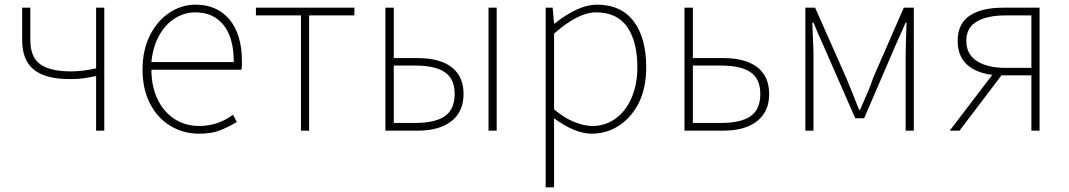

<svg xmlns="http://www.w3.org/2000/svg" viewBox="-20 -560 4581 823"><path d="M354 -227Q323 -221 279 -221Q175 -221 125 -261.5Q75 -302 75 -388V-527H110V-388Q110 -316 152 -285Q194 -254 285 -254Q334 -254 392 -267V-527H427V0H392V-234Z M711 -20Q655 -54 623 -116Q591 -178 591 -262Q591 -346 623 -409Q655 -472 707 -506Q759 -540 818 -540Q911 -540 964 -476Q1017 -412 1017 -297V-281Q1017 -275 1015 -261H629Q629 -191 654.5 -136.5Q680 -82 726.5 -51Q773 -20 834 -20Q913 -20 979 -68L995 -37Q954 -13 919.5 0Q885 13 832 13Q767 13 711 -20ZM818 -507Q770 -507 729 -481Q688 -455 661.5 -406.5Q635 -358 629 -294H982Q982 -399 938 -453Q894 -507 818 -507Z M1270 -494H1077V-527H1499V-494H1305V0H1270Z M1632 -527H1668V-311H1770Q1866 -311 1916.5 -271.5Q1967 -232 1967 -157Q1967 -82 1915.5 -41Q1864 0 1770 0H1632ZM1929 -157Q1929 -221 1887.5 -250Q1846 -279 1759 -279H1668V-33H1759Q1846 -33 1887.5 -62.5Q1929 -92 1929 -157ZM2074 -527H2109V0H2074Z M2319 -527H2349L2355 -459H2357Q2460 -540 2538 -540Q2642 -540 2696 -469Q2750 -398 2750 -271Q2750 -184 2718 -118Q2685 -55 2632.5 -21Q2580 13 2516 13Q2445 13 2355 -53V46V243H2319ZM2712 -271Q2712 -382 2668.5 -444.5Q2625 -507 2535 -507Q2458 -507 2355 -416V-91Q2399 -54 2442 -37Q2485 -20 2519 -20Q2575 -20 2619 -52Q2663 -84 2687.5 -141.5Q2712 -199 2712 -271Z M2914 -527H2950V-311H3081Q3176 -311 3226.5 -271.5Q3277 -232 3277 -157Q3277 -82 3225.5 -41Q3174 0 3081 0H2914ZM3239 -157Q3239 -221 3198 -250Q3157 -279 3070 -279H2950V-33H3070Q3157 -33 3198 -62.5Q3239 -92 3239 -157Z M3432 -527H3474L3607 -227L3635 -159L3662 -90H3667L3697 -159Q3715 -200 3723 -227L3854 -527H3897V0H3862V-318Q3862 -359 3866 -463H3862L3815 -357L3684 -53H3646L3513 -357Q3486 -416 3467 -463H3462L3464 -407Q3467 -356 3467 -318V0H3432Z M4401 -237H4273Q4187 -237 4136 -274Q4085 -311 4085 -385Q4085 -458 4136 -492.5Q4187 -527 4280 -527H4436V0H4401ZM4401 -494H4292Q4211 -494 4166.5 -467.5Q4122 -441 4122 -385Q4122 -328 4167 -298.5Q4212 -269 4292 -269H4401ZM4244 -253 4275 -240 4093 0H4051Z"/></svg>

Font: Merged Yaku Han JP Thin
Style: Regular
Weight: 250
Designer: Ryoko NISHIZUKA 西塚涼子 (kana, bopomofo & ideographs); Paul D. Hunt (Latin, Greek & Cyrillic); Sandoll Communications 산돌커뮤니
Foundry: Adobe
Version: Version 2.004